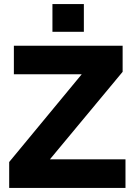

<svg xmlns="http://www.w3.org/2000/svg" viewBox="-20 -921 661 941"><path d="M25 -127 380.5 -557H48V-697H581V-569L224.5 -140H595V0H25ZM237 -901H391V-765H237Z"/></svg>

Font: HK Grotesk Black
Style: Regular
Weight: 900
Designer: Alfredo Marco Pradil
Foundry: Hanken Design Co.
Version: Version 3.001